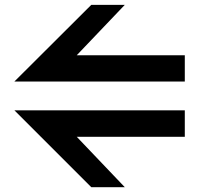

<svg xmlns="http://www.w3.org/2000/svg" viewBox="-20 -780 840 800"><path d="M360.4 -759.8Q280.3 -679.7 40 -440.4Q217.8 -440.4 750 -440.4Q750 -467.8 750 -549.8Q637.7 -549.8 299.8 -549.8Q349.6 -602.5 500 -759.8Q464.8 -759.8 360.4 -759.8ZM500 0Q450.2 -52.7 299.8 -210Q412.1 -210 750 -210Q750 -237.3 750 -320.3Q572.3 -320.3 40 -320.3Q120.1 -240.2 360.4 0Q395.5 0 500 0Z"/></svg>

Font: Alibu-Mazigh Belkasim 1
Style: Bold
Weight: 400
Designer: Mazigh Moubarik Belkasim
Version: Version 1.0